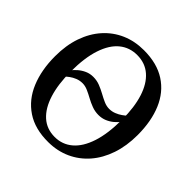

<svg xmlns="http://www.w3.org/2000/svg" viewBox="-193 -922 1103 1103"><g transform="rotate(45 358.5 -370.5)"><path d="M445.5 -303Q417 -303 391 -312.8Q365 -322.5 341.5 -335.5Q318 -348.5 295.8 -358.2Q273.5 -368 252.5 -368Q229.5 -368 209.8 -360Q190 -352 174.8 -340.8Q159.5 -329.5 149.5 -319.5L149 -369Q161.5 -386 179.5 -401.5Q197.5 -417 220.2 -427.2Q243 -437.5 270.5 -437.5Q299 -437.5 324.5 -427.5Q350 -417.5 373.5 -404.5Q397 -391.5 419.5 -381.5Q442 -371.5 464 -371.5Q486 -371.5 506 -379.5Q526 -387.5 541.5 -398.5Q557 -409.5 566.5 -418.5L568.5 -371Q556 -354 537.5 -338.2Q519 -322.5 496 -312.8Q473 -303 445.5 -303ZM352.5 11Q244.5 12 172.8 -36Q101 -84 65.8 -169.5Q30.5 -255 30.5 -366Q30.5 -455 55.2 -526Q80 -597 125.2 -647.5Q170.5 -698 232 -724.8Q293.5 -751.5 367.5 -751.5Q474 -751.5 545 -705.5Q616 -659.5 651.2 -576.2Q686.5 -493 686.5 -381Q686.5 -292.5 662 -220.5Q637.5 -148.5 592.8 -97Q548 -45.5 486.8 -17.5Q425.5 10.5 352.5 11ZM357 -36Q418.5 -36 464.2 -74.8Q510 -113.5 535.2 -190Q560.5 -266.5 560.5 -380.5Q560.5 -481.5 537.2 -554Q514 -626.5 469.2 -665.5Q424.5 -704.5 359.5 -704.5Q298 -704.5 252.5 -667.5Q207 -630.5 181.8 -555.2Q156.5 -480 156.5 -366Q156.5 -264.5 179.8 -190.2Q203 -116 247.5 -76Q292 -36 357 -36Z"/></g></svg>

Font: Merriweather 48pt Medium
Style: Regular
Weight: 500
Version: Version 2.100